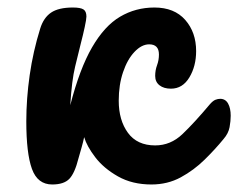

<svg xmlns="http://www.w3.org/2000/svg" viewBox="-20 -486 634 511"><path d="M119 5Q80 5 65 -36.5Q50 -78 50 -163Q50 -223 59 -286Q68 -349 87 -410Q96 -439 116 -452.5Q136 -466 174 -466Q194 -466 202 -461Q210 -456 210 -442Q210 -435 205.5 -414Q201 -393 195 -370Q189 -346 180 -309Q171 -272 167 -206Q192 -303 225 -360Q258 -417 299.5 -441.5Q341 -466 391 -466Q444 -466 473 -433Q502 -400 502 -350Q502 -310 484 -280Q466 -250 435 -250Q416 -250 404.5 -259Q393 -268 393 -284Q393 -299 398 -312.5Q403 -326 403 -341Q403 -368 377 -368Q357 -368 338 -348Q319 -328 307.5 -294Q296 -260 296 -218Q296 -166 320.5 -132.5Q345 -99 393 -99Q434 -99 465.5 -129Q497 -159 539 -209Q547 -218 553.5 -220.5Q560 -223 566 -223Q580 -223 587 -210.5Q594 -198 594 -178Q594 -164 591 -147.5Q588 -131 575 -116Q553 -89 524.5 -61Q496 -33 461 -14Q426 5 383 5Q332 5 294 -16.5Q256 -38 233.5 -67.5Q211 -97 204 -121Q201 -107 197 -93Q193 -79 189 -65Q179 -25 164.5 -10Q150 5 119 5Z"/></svg>

Font: Pacifico
Style: Regular
Weight: 400
Designer: Vernon Adams
Foundry: Vernon Adams
Version: Version 3.010; ttfautohint (v1.8.4.7-5d5b)